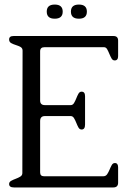

<svg xmlns="http://www.w3.org/2000/svg" viewBox="-20 -822 593 842"><path d="M361 -771Q361 -740 326 -740Q291 -740 291 -771Q291 -802 326 -802Q361 -802 361 -771ZM255 -771Q255 -740 220 -740Q185 -740 185 -771Q185 -802 220 -802Q255 -802 255 -771ZM498 -21Q498 0 477 0H41Q20 0 20 -15Q20 -24 29 -29Q38 -34 49 -38Q60 -42 69 -47.5Q78 -53 78 -63L79 -600Q79 -611 70 -616Q61 -621 49.5 -624.5Q38 -628 29 -633Q20 -638 20 -649Q20 -664 39 -664H478Q498 -664 498 -644V-576Q498 -557 483 -557Q474 -557 469 -566Q464 -575 459.5 -586Q455 -597 450 -606Q445 -615 436 -615H175Q156 -615 156 -597V-381Q156 -361 177 -361H290Q299 -361 304.5 -370Q310 -379 314.5 -390.5Q319 -402 324 -411Q329 -420 338 -420Q353 -420 353 -400V-276Q353 -254 338 -254Q329 -254 324 -263Q319 -272 314.5 -283.5Q310 -295 304.5 -304Q299 -313 290 -313H177Q156 -313 156 -291V-66Q156 -49 173 -49H433Q444 -49 450 -58Q456 -67 460.5 -78Q465 -89 470 -98Q475 -107 484 -107Q498 -107 498 -88Z"/></svg>

Font: Jura
Style: Regular
Weight: 400
Designer: Ed Merritt
Foundry: Ten by Twenty
Version: Version 1.007